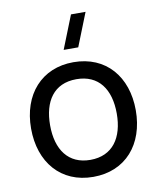

<svg xmlns="http://www.w3.org/2000/svg" viewBox="-88 -857 776 940"><g transform="rotate(-10 300.0 -387.0)"><path d="M300 15C460.5 15 560.5 -101 560.5 -270.5C560.5 -437.5 462 -555 300 -555C141.5 -555 40 -440 40 -270.5C40 -103 138.5 15 300 15ZM134.5 -270.5C134.5 -388.5 187 -470.5 300 -470.5C410.5 -470.5 466 -392 466 -270.5C466 -151.5 411.5 -69.5 300 -69.5C191 -69.5 134.5 -148.5 134.5 -270.5ZM264 -622.5H336.5L402 -787.5H329.5Z"/></g></svg>

Font: Eudonet Medium
Style: Regular
Weight: 500
Designer: Mikhail Sharanda
Foundry: Mikhail Sharanda
Version: Version 4.503;Glyphs 3.1.2 (3151)